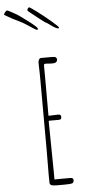

<svg xmlns="http://www.w3.org/2000/svg" viewBox="-154 -1095 524 1136"><g transform="rotate(-5 108.0 -526.5)"><path d="M63.5 -1057.6Q61.5 -1057.6 57.1 -1052.2Q52.7 -1046.9 52.7 -1042.5Q52.7 -1036.1 59.1 -1032.7Q130.9 -975.1 149.9 -961.9Q161.1 -957 184.6 -939.5Q209.5 -920.9 226.1 -917.5L230.5 -922.9Q229 -929.2 190.2 -962.4Q151.4 -995.6 110.1 -1026.6Q68.8 -1057.6 63.5 -1057.6ZM-10.7 -1021Q-62 -1050.3 -66.9 -1050.3Q-72.3 -1050.3 -79.1 -1042Q-85.9 -1033.7 -87.4 -1025.9L-35.2 -996.6Q-19 -989.7 18.6 -969.7Q20 -969.2 31.7 -961.9L43 -954.6Q60.1 -942.9 79.1 -931.2Q95.7 -920.4 99.6 -920.4Q105 -920.4 105 -927.7Q105 -935.1 57.6 -971.7Q5.9 -1010.7 -10.7 -1021ZM136.7 5.9H179.2Q217.8 5.9 228 2Q237.3 -1.5 237.3 -17.1Q237.3 -30.3 218.8 -30.3H210H167.5L125 -29.8V-66.9Q125 -133.8 123 -225.6Q121.1 -316.9 121.1 -374Q121.1 -378.9 125 -378.9H182.1Q190.4 -378.9 193.8 -382.6Q197.3 -386.2 197.3 -395.5Q197.3 -410.2 180.7 -410.2Q160.2 -410.2 126.5 -408.2H125.5H124.5Q122.6 -408.2 122.6 -410.2V-535.2V-620.1Q122.1 -657.7 122.1 -705.1Q122.1 -712.4 124.3 -714.6Q126.5 -716.8 133.8 -716.8L149.9 -715.8L166 -714.8Q178.2 -714.8 182.6 -715.3Q189.5 -715.8 195.8 -720.9Q202.1 -726.1 202.1 -733.9Q202.1 -747.6 191.9 -751Q187 -752.4 182.4 -752.7Q177.7 -752.9 171.4 -752.9H109.4Q101.1 -752.9 96.2 -745.1Q91.3 -737.3 91.3 -725.1Q93.3 -662.6 93.3 -613.8L94.2 -201.2L93.3 -55.2V-53.2Q93.3 -43 93.8 -34.7V-16.1Q93.8 -2.4 103.5 1.7Q113.3 5.9 136.7 5.9Z"/></g></svg>

Font: Amatica SC
Style: Regular
Weight: 400
Version: Version 2.000